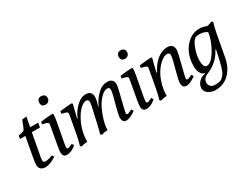

<svg xmlns="http://www.w3.org/2000/svg" viewBox="-84 -1357 2840 2208"><g transform="rotate(-30 1335.5 -253.0)"><path d="M283 -73 296 -45Q214 9 152 9Q112 9 91 -11.5Q70 -32 70 -64.5Q70 -97 78 -139L129 -419H60L64 -461L120 -473Q140 -478 149 -494.5Q158 -511 192 -601L251 -607L227 -478H333L323 -419H215L160 -121Q155 -88 155 -79Q155 -50 187 -50Q219 -50 283 -73Z M512 -614Q458 -614 458 -670Q458 -693 472.5 -709Q487 -725 512.5 -725Q538 -725 554 -711.5Q570 -698 570 -672.5Q570 -647 554 -630.5Q538 -614 512 -614ZM545 -74 562 -47Q499 9 437 9Q383 9 383 -54Q383 -78 394 -139L438 -383Q440 -393 440 -404Q440 -424 363 -438L368 -470Q481 -484 526 -484L535 -474Q533 -433 524 -383L475 -120Q469 -78 469 -74Q469 -50 485 -50Q497 -50 545 -74Z M1226 9Q1174 9 1174 -61Q1174 -93 1233 -309Q1247 -362 1247 -388Q1247 -421 1215 -421Q1174 -421 1128 -373Q1082 -325 1052 -262.5Q1022 -200 1001.5 -130Q981 -60 981 -5Q934 -3 899 9L883 -4Q893 -35 917 -139L963 -345Q967 -363 967 -387Q967 -421 936 -421Q895 -421 849.5 -373.5Q804 -326 769 -254Q712 -135 712 -5Q667 -3 630 9L614 -4Q632 -60 647 -139L690 -377Q692 -387 692 -398Q692 -418 615 -432L620 -464Q733 -478 778 -478L787 -468L744 -294L750 -292Q777 -363 838.5 -425.5Q900 -488 968 -488Q1048 -488 1048 -409Q1048 -369 1023 -294L1029 -292Q1059 -364 1120 -426Q1181 -488 1251 -488Q1335 -488 1335 -407Q1335 -379 1297 -231.5Q1259 -84 1259 -67Q1259 -50 1275 -50Q1288 -50 1336 -74L1353 -47Q1275 9 1226 9Z M1567 -614Q1513 -614 1513 -670Q1513 -693 1527.5 -709Q1542 -725 1567.5 -725Q1593 -725 1609 -711.5Q1625 -698 1625 -672.5Q1625 -647 1609 -630.5Q1593 -614 1567 -614ZM1600 -74 1617 -47Q1554 9 1492 9Q1438 9 1438 -54Q1438 -78 1449 -139L1493 -383Q1495 -393 1495 -404Q1495 -424 1418 -438L1423 -470Q1536 -484 1581 -484L1590 -474Q1588 -433 1579 -383L1530 -120Q1524 -78 1524 -74Q1524 -50 1540 -50Q1552 -50 1600 -74Z M2023 9Q1971 9 1971 -61Q1971 -93 2030 -309Q2044 -362 2044 -388Q2044 -421 2009.5 -421Q1975 -421 1932.5 -388Q1890 -355 1853 -300.5Q1816 -246 1791.5 -167Q1767 -88 1767 -5Q1722 -3 1685 9L1669 -4Q1687 -60 1702 -139L1745 -377Q1747 -387 1747 -398Q1747 -418 1670 -432L1675 -464Q1788 -478 1833 -478L1842 -468Q1820 -395 1799 -294L1805 -292Q1849 -383 1914.5 -435.5Q1980 -488 2048 -488Q2132 -488 2132 -407Q2132 -379 2094 -231.5Q2056 -84 2056 -67Q2056 -50 2072 -50Q2085 -50 2133 -74L2150 -47Q2072 9 2023 9Z M2622 -336 2568 -44Q2546 73 2472 146Q2398 219 2289 219Q2242 219 2199 192.5Q2156 166 2156 121Q2156 57 2219 15Q2247 -3 2279 -5L2278 -13Q2267 -13 2259 -19Q2206 -53 2206 -141Q2206 -292 2285.5 -390Q2365 -488 2480 -488Q2521 -488 2575 -467Q2604 -474 2640 -488L2656 -475Q2638 -423 2622 -336ZM2547 -403Q2499 -432 2449 -432Q2399 -432 2383 -416Q2349 -386 2322.5 -309Q2296 -232 2296 -172Q2296 -73 2342 -73Q2401 -73 2468 -186Q2535 -299 2547 -403ZM2516 -139 2526 -185 2518 -187Q2468 -88 2380 -32Q2363 -19 2334 -6Q2305 7 2286 16.5Q2267 26 2252 46Q2237 66 2237 94Q2237 122 2257 142.5Q2277 163 2315 163Q2353 163 2376.5 157Q2400 151 2418.5 132Q2437 113 2449 95Q2476 52 2516 -139Z"/></g></svg>

Font: Poly
Style: Italic
Weight: 400
Italic angle: -10°
Designer: Nicolas Silva
Foundry: Jose Nicolas Silva Schwarzenberg
Version: Version 1.003